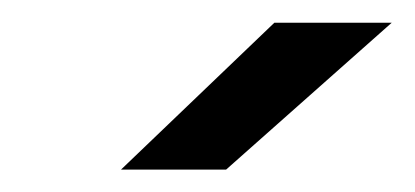

<svg xmlns="http://www.w3.org/2000/svg" viewBox="-20 -720 365 169"><path d="M221.5 -700H324.8L179 -570.7H86.5Z"/></svg>

Font: Oak Sans Light Italic
Style: Regular
Weight: 400
Italic angle: -9.5°
Foundry: Erik Kennedy, Walven
Version: Version 1.000;Glyphs 3.1.2 (3151)